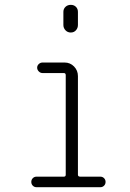

<svg xmlns="http://www.w3.org/2000/svg" viewBox="-20 -780 540 800"><path d="M131.8 0Q123 0 116.7 -6.3Q110.4 -12.7 110.4 -22Q110.4 -31.2 116.7 -37.6Q123 -43.9 131.8 -43.9H246.1Q253.9 -43.9 253.9 -51.8V-466.8Q253.9 -475.6 246.1 -475.6H157.2Q148.4 -475.6 141.6 -482.4Q134.8 -489.3 134.8 -498Q134.8 -506.8 141.6 -513.2Q148.4 -519.5 157.2 -519.5H249Q272.5 -519.5 288.6 -502.9Q304.7 -486.3 304.7 -462.9V-51.8Q304.7 -43.9 314.5 -43.9H398.4Q407.2 -43.9 413.6 -37.6Q419.9 -31.2 419.9 -22Q419.9 -12.7 413.6 -6.3Q407.2 0 398.4 0ZM244.1 -730.5Q244.1 -743.2 252.9 -751.5Q261.7 -759.8 274.9 -759.8Q288.1 -759.8 296.4 -751.5Q304.7 -743.2 304.7 -730.5V-675.8Q304.7 -663.1 296.4 -653.8Q288.1 -644.5 274.9 -644.5Q261.7 -644.5 252.9 -653.8Q244.1 -663.1 244.1 -675.8Z"/></svg>

Font: Rounded-X Mgen+ 1m light
Style: Regular
Weight: 200
Designer: [Source Han Sans]
Ryoko NISHIZUKA  (kana & ideographs); Paul D. Hunt (Latin, Greek & Cyrillic); Wenlong ZHANG  (bopomofo
Version: Version 1.059.20150602